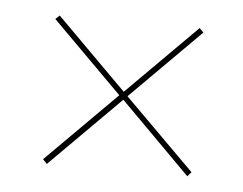

<svg xmlns="http://www.w3.org/2000/svg" viewBox="-32 -444 412 326"><g transform="rotate(5 174.0 -281.5)"><path d="M58 -155 51 -162.5 170.5 -282 51 -401.5 58 -408 177.5 -288.5 296.5 -407.5 303.5 -400.5 184.5 -281.5 304 -162.5 297.5 -155 178 -275Z"/></g></svg>

Font: Imbue 100pt Black
Style: Regular
Weight: 900
Designer: Tyler Finck
Foundry: Etcetera Type Company
Version: Version 1.102; ttfautohint (v1.8.3)